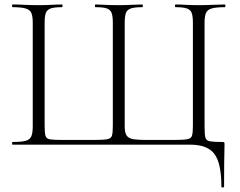

<svg xmlns="http://www.w3.org/2000/svg" viewBox="-20 -645 1070 856"><path d="M828 0H36Q34 0 34 -6Q34 -12 36 -12Q74 -12 93.5 -17Q113 -22 119.5 -37Q126 -52 126 -81V-544Q126 -573 119.5 -587.5Q113 -602 93.5 -607.5Q74 -613 36 -613Q34 -613 34 -619Q34 -625 36 -625Q60 -625 90 -623.5Q120 -622 152 -622Q183 -622 209 -623.5Q235 -625 256 -625Q259 -625 259 -619Q259 -613 256 -613Q223 -613 206.5 -607.5Q190 -602 184.5 -587.5Q179 -573 179 -544V-83Q179 -52 183 -39Q187 -26 204.5 -23.5Q222 -21 264 -21H393Q438 -21 456.5 -24Q475 -27 479 -40Q483 -53 483 -83V-544Q483 -573 477.5 -587.5Q472 -602 456 -607.5Q440 -613 406 -613Q403 -613 403 -619Q403 -625 406 -625Q420 -625 436.5 -624Q453 -623 471.5 -622.5Q490 -622 510 -622Q539 -622 566 -623.5Q593 -625 614 -625Q617 -625 617 -619Q617 -613 614 -613Q581 -613 564 -607.5Q547 -602 541.5 -587.5Q536 -573 536 -544V-81Q536 -52 545.5 -39.5Q555 -27 577 -24Q599 -21 637 -21H750Q795 -21 813.5 -24Q832 -27 836 -40Q840 -53 840 -83V-544Q840 -573 834.5 -587.5Q829 -602 812.5 -607.5Q796 -613 763 -613Q760 -613 760 -619Q760 -625 763 -625Q784 -625 810 -623.5Q836 -622 867 -622Q899 -622 929 -623.5Q959 -625 982 -625Q985 -625 985 -619Q985 -613 982 -613Q944 -613 924.5 -607.5Q905 -602 898.5 -587.5Q892 -573 892 -544V-81Q892 -47 895.5 -32.5Q899 -18 916 -15Q933 -12 971 -12Q979 -12 980 -10Q981 -8 981 0Q981 13 980.5 30Q980 47 979.5 82.5Q979 118 979 187Q979 191 973 191Q967 191 967 187Q967 83 936 41.5Q905 0 828 0Z"/></svg>

Font: Cormorant Infant Light
Style: Regular
Weight: 300
Designer: Christian Thalmann (Catharsis Fonts)
Foundry: Catharsis Fonts
Version: Version 4.001